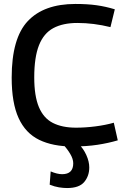

<svg xmlns="http://www.w3.org/2000/svg" viewBox="-20 -730 643 970"><path d="M39 -338Q39 -537 120.5 -623.5Q202 -710 361 -710Q422 -710 468 -703.5Q514 -697 560 -683L538 -593Q453 -614 371 -614Q298 -614 249.5 -588Q201 -562 177 -501.5Q153 -441 153 -339Q153 -245 176.5 -189Q200 -133 247 -109Q294 -85 364 -85Q411 -85 462 -91.5Q513 -98 555 -110L575 -21Q528 -7 472.5 1.5Q417 10 347 10Q247 10 178 -23.5Q109 -57 74 -133.5Q39 -210 39 -338ZM236 136Q269 150 294 150Q350 150 350 95Q350 73 334.5 47Q319 21 296 -3H377Q401 20 416 53Q431 86 431 116Q431 159 405.5 189.5Q380 220 319 220Q300 220 278 216.5Q256 213 231 203Z"/></svg>

Font: Georama Medium
Style: Regular
Weight: 500
Designer: Jean-Baptiste Levee
Foundry: Production Type
Version: Version 1.000